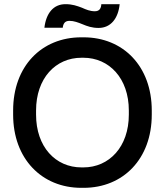

<svg xmlns="http://www.w3.org/2000/svg" viewBox="-20 -890 790 921"><path d="M373 -853C349 -862 327 -870 294 -870C236 -870 201 -826 193 -757H281C283 -775 290 -790 313 -790C335 -790 355 -782 375 -774C399 -764 421 -756 453 -756C511 -756 547 -801 554 -870H466C465 -851 458 -836 435 -836C412 -836 393 -844 373 -853ZM43 -340C43 -129 180 11 370 11H381C571 11 708 -128 708 -340V-360C708 -572 571 -711 381 -711H370C179 -711 43 -572 43 -360ZM153 -340V-360C153 -514 246 -613 371 -613H380C504 -613 598 -514 598 -360V-340C598 -186 504 -87 380 -87H371C246 -87 153 -186 153 -340Z"/></svg>

Font: Fixel Text Medium
Style: Regular
Weight: 500
Width: 4
Designer: AlfaBravo + MacPaw
Foundry: Kyrylo Tkachov, Marchela Mozhyna, Serhii Makarenko, Maria Weinstein, Zakhar Kryvoshyya
Version: Version 1.211